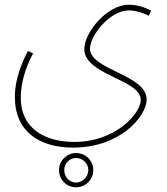

<svg xmlns="http://www.w3.org/2000/svg" viewBox="-20 -573 709 813"><path d="M43 -162C43 -16 147 52 289 52C491 52 601 -82 601 -152C601 -257 361 -277 361 -367C361 -421 444 -529 526 -529C554 -529 591 -517 610 -506L620 -528C601 -538 565 -553 526 -553C432 -553 337 -435 337 -365C337 -255 576 -237 576 -150C576 -94 471 28 295 28C180 28 68 -21 68 -160C68 -216 85 -282 120 -347L98 -357C49 -263 43 -199 43 -162ZM302 220C342 220 375 188 375 147C375 108 343 75 302 75C262 75 230 108 230 147C230 188 262 220 302 220ZM302 200C274 200 252 176 252 147C252 119 274 96 302 96C330 96 354 119 354 147C354 176 329 200 302 200Z"/></svg>

Font: Noto Sans Arabic UI Cn Th
Style: Regular
Weight: 100
Width: 3
Designer: Monotype Design Team, Nadine Chahine and Nizar Qandah
Foundry: Monotype Imaging Inc.
Version: Version 2.010